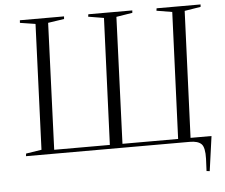

<svg xmlns="http://www.w3.org/2000/svg" viewBox="-59 -797 1206 1031"><g transform="rotate(-5 544.5 -282.0)"><path d="M208 -21H508L536 -703L452 -717L454 -730H691L690 -717L603 -703L576 -21H876L904 -703L820 -717L822 -730H1059L1058 -717L971 -703L943 -21H1056L1030 166L1013 164L1016 98Q1018 37 999.5 18.5Q981 0 937 0H54L56 -14L140 -27L167 -703L84 -716L85 -730H323L322 -716L235 -703Z"/></g></svg>

Font: Literata 72pt Light
Style: Italic
Weight: 300
Italic angle: -2°
Designer: Latin by Veronika Burian and Jose Scaglione. Greek by Irene Vlachou. Cyrillic by Vera Evstafieva
Foundry: TypeTogether
Version: Version 3.002